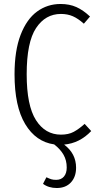

<svg xmlns="http://www.w3.org/2000/svg" viewBox="-20 -716 495 964"><path d="M302 10Q362 55 362 126Q362 172 336 200Q310 228 265 228Q224 228 196 207L213 174Q228 181 237.5 184Q247 187 262 187Q287 187 301 170.5Q315 154 315 125Q315 89 299 61Q283 33 252 9Q160 -4 106.5 -93Q53 -182 53 -343Q53 -462 83.5 -541Q114 -620 166 -658Q218 -696 284 -696Q329 -696 363.5 -680.5Q398 -665 432 -633L401 -597Q372 -623 345.5 -634.5Q319 -646 286 -646Q208 -646 161 -575Q114 -504 114 -343Q114 -186 160.5 -113Q207 -40 286 -40Q324 -40 350 -54Q376 -68 405 -94L438 -58Q380 3 302 10Z"/></svg>

Font: Fira Sans Extra Condensed Light
Style: Regular
Weight: 300
Width: 1
Designer: Carrois Corporate & Edenspiekermann AG
Foundry: Carrois Corporate GbR & Edenspiekermann AG
Version: Version 4.203